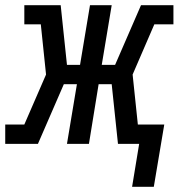

<svg xmlns="http://www.w3.org/2000/svg" viewBox="-54 -550 683 734"><path d="M534 164H451L478 0H397L373 -228H323L286 0H202L240 -228H190L91 0H-34V-74H39L122 -265L102 -457H39V-530H178L202 -302H252L290 -530H373L335 -302H386L485 -530H609V-457H536L453 -265L473 -74H574Z"/></svg>

Font: Iosevka Curly Slab Extended
Style: Italic
Weight: 400
Width: 7
Italic angle: -9°
Monospace: yes
Designer: Belleve Invis
Foundry: Belleve Invis
Version: Version 11.1.0; ttfautohint (v1.8.3)